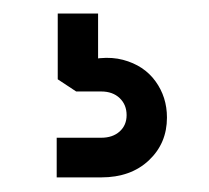

<svg xmlns="http://www.w3.org/2000/svg" viewBox="-20 -38 300 276"><path d="M61.5 217V160H125.5Q142 160 152 151Q162 142 162 127.5Q162 112.5 152 103Q142 93.5 125.5 93.5H89.5L63 76V-18.5H121V62L85.5 54.5Q126.5 40 156.8 48Q187 56 203.5 78.8Q220 101.5 220 131Q220 168 194 192.5Q168 217 125.5 217Z"/></svg>

Font: Mohave Light
Style: Regular
Weight: 400
Version: Version 2.003